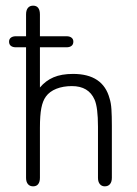

<svg xmlns="http://www.w3.org/2000/svg" viewBox="-20 -650 484 678"><path d="M215 -483Q226 -483 232.5 -488Q239 -493 239 -503Q239 -512 232.5 -517Q226 -522 215 -522H36Q25 -522 18.5 -517Q12 -512 12 -503Q12 -493 18.5 -488Q25 -483 36 -483ZM121 -341V-599Q121 -614 115 -622Q109 -630 97 -630Q85 -630 78.5 -622Q72 -614 72 -599V-22Q72 -8 78.5 0Q85 8 97 8Q109 8 115 0Q121 -8 121 -22V-199Q121 -243 126 -268.5Q131 -294 142 -309Q155 -327 179 -336.5Q203 -346 234 -346Q293 -346 314 -298Q326 -271 326 -202V-22Q326 -8 332.5 0Q339 8 350 8Q362 8 368.5 0Q375 -8 375 -22V-206Q375 -241 373.5 -264Q372 -287 367 -302Q344 -389 238 -389Q197 -389 169 -377Q141 -365 121 -341Z"/></svg>

Font: Beiruti Light
Style: Regular
Weight: 300
Designer: Arlette Boutros
Foundry: Boutros
Version: Version 1.41